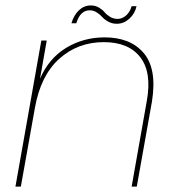

<svg xmlns="http://www.w3.org/2000/svg" viewBox="-20 -690 654 710"><path d="M363.8 -534.2Q267.6 -534.2 198.7 -472.2Q129.9 -410.2 108.9 -290L57.1 0H37.1L132.8 -540H152.8L127.9 -398.9Q160.6 -474.1 224.4 -512.9Q288.1 -551.8 367.2 -551.8Q412.6 -551.8 448.2 -538.3Q483.9 -524.9 509.5 -496.1Q535.2 -467.3 543.5 -422.4Q551.8 -377.4 542 -314.9L485.8 0H466.8L522.9 -316.9Q542 -422.4 498.8 -478.3Q455.6 -534.2 363.8 -534.2ZM244.1 -604Q253.4 -634.8 272.2 -652.3Q291 -669.9 315.9 -669.9Q332.5 -669.9 345.7 -662.1Q358.9 -654.3 366.5 -645Q374 -635.7 386.7 -627.9Q399.4 -620.1 415 -620.1Q431.6 -620.1 446 -632.6Q460.4 -645 466.8 -667H484.9Q479 -639.6 458.3 -620.8Q437.5 -602.1 412.1 -602.1Q394.5 -602.1 380.4 -609.9Q366.2 -617.7 358.2 -627Q350.1 -636.2 337.9 -644Q325.7 -651.9 312 -651.9Q276.4 -651.9 262.2 -604Z"/></svg>

Font: SVN-Poppins Thin
Style: Italic
Weight: 100
Italic angle: -10°
Designer: Ninad Kale (Devanagari), Jonny Pinhorn (Latin)
Foundry: Indian Type Foundry
Version: Version 3.002 2017